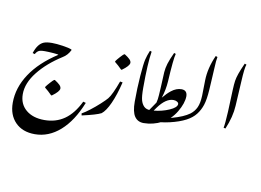

<svg xmlns="http://www.w3.org/2000/svg" viewBox="-151 -1375 2980 2193"><g transform="rotate(10 1339.0 -278.0)"><path d="M362.3 -203.6V-212.4Q374.5 -231 405.8 -265.6Q437 -300.3 449.2 -308.1H458Q495.6 -284.2 515.9 -264.2Q536.1 -244.1 536.1 -223.6Q536.1 -188.5 453.6 -128.9H444.8Q402.8 -171.9 362.3 -203.6ZM449.2 -217.8Z M28.3 29.8Q28.3 -144 135 -305.4Q241.7 -466.8 446.3 -598.6Q442.9 -604 385 -608.4Q327.1 -612.8 288.1 -612.8Q248 -612.8 231.7 -607.9Q215.3 -603 202.1 -591.1Q189 -579.1 179.2 -560.1L153.8 -567.9Q172.4 -624 197.3 -657.5Q222.2 -690.9 255.6 -705.3Q289.1 -719.7 352.5 -719.7Q403.3 -719.7 478.5 -708.7Q553.7 -697.8 583.5 -683.6L584.5 -676.8Q553.7 -614.3 499 -582Q329.6 -474.6 226.8 -344.5Q124 -214.4 124 -86.9Q124 28.3 203.9 95.5Q283.7 162.6 417.5 162.6Q550.3 162.6 649.7 93.3Q749 23.9 819.3 -121.1L850.1 -112.3Q762.7 107.4 630.1 224.1Q497.6 340.8 337.4 340.8Q194.3 340.8 111.3 256.1Q28.3 171.4 28.3 29.8ZM421.9 -1018.6ZM366.7 575.7ZM449.2 -217.8Z M1098.6 -631.3V-640.1Q1110.8 -658.7 1142.1 -693.4Q1173.3 -728 1185.5 -735.8H1194.3Q1231.9 -711.9 1252.2 -691.9Q1272.5 -671.9 1272.5 -651.4Q1272.5 -616.2 1189.9 -556.6H1181.2Q1139.2 -599.6 1098.6 -631.3ZM1185.5 -646ZM1185.5 -806.2Z M1223.6 -415.5Q1187.5 -266.1 1141.8 -165.5Q1096.2 -64.9 1048.8 -28.3Q995.1 0 828.1 37.1L823.7 14.2Q859.9 -5.4 915 -47.6Q970.2 -89.8 1021.7 -137.2Q1073.2 -184.6 1094 -209.2Q1114.7 -233.9 1140.6 -289.6Q1166.5 -345.2 1193.8 -420.9ZM1185.5 -646ZM1063.5 -647ZM1100.6 248.5ZM1046.9 21ZM990.2 -267.1ZM1152.8 35.2Z M1398.4 -223.1Q1398.4 -378.9 1409.4 -522.5Q1420.4 -666 1432.4 -716.3Q1444.3 -766.6 1468.8 -825.2L1489.3 -819.3Q1466.3 -682.1 1466.3 -396.5Q1466.3 -296.9 1478.3 -253.4Q1490.2 -210 1516.6 -184.1Q1543 -158.2 1590.3 -158.2Q1633.3 -158.2 1633.3 -101.1Q1633.3 -51.8 1605.7 -25.9Q1578.1 0 1541 0Q1470.7 0 1434.6 -53.2Q1398.4 -106.4 1398.4 -223.1ZM1483.9 -1059.1ZM1484.9 -952.6ZM1428.7 175.8Z M1901.4 -456.1Q1967.3 -455.1 1968.3 -385.7Q1967.3 -305.2 1906.7 -203.1Q1846.2 -101.1 1748 -51Q1649.9 -1 1541 0Q1498 -1 1497.1 -57.1Q1497.1 -99.1 1520.8 -126Q1544.4 -152.8 1577.1 -157.2L1644.5 -255.9Q1648.4 -268.1 1653.1 -297.6Q1657.7 -327.1 1663.1 -434.1Q1668.5 -564.5 1671.6 -612.8Q1674.8 -661.1 1690.9 -714.1Q1707 -767.1 1745.1 -849.1L1765.1 -841.8Q1747.6 -784.2 1732.4 -516.6Q1726.6 -421.9 1694.8 -321.8Q1742.2 -378.9 1783.7 -411.1Q1840.8 -456.1 1901.4 -456.1ZM1891.6 -282.2Q1891.6 -296.9 1874 -307.9Q1856.4 -318.8 1831.1 -318.8Q1743.2 -318.8 1655.3 -197.8L1628.9 -160.2Q1723.6 -168.9 1807.1 -205.3Q1890.6 -241.7 1891.6 -282.2ZM1809.1 -1045.9ZM1751 -976.6ZM1822.3 210ZM1950.7 -799.8ZM1874 -727.1ZM1609.4 -36.1Z M2048.8 -201.2Q2094.7 -235.8 2117.9 -286.6Q2141.1 -337.4 2144.5 -423.8L2147.9 -602.1Q2150.9 -746.1 2219.2 -897.5L2240.2 -889.6Q2231.4 -850.1 2228 -758.8Q2221.2 -630.4 2218.5 -589.4Q2215.8 -548.3 2213.4 -504.4Q2206.1 -390.1 2185.1 -326.2Q2164.1 -262.2 2125.2 -212.4Q2086.4 -162.6 2019 -126.5Q1942.4 -86.4 1834.2 -61.3Q1726.1 -36.1 1609.4 -36.1Q1570.8 -36.1 1570.8 -59.1Q1570.8 -68.8 1576.9 -75Q1583 -81.1 1603 -81.1Q1716.8 -81.1 1852.1 -116.2Q1981.9 -152.3 2048.8 -201.2ZM2223.6 -1132.3ZM2225.6 -1024.9ZM2109.4 101.1ZM2189.5 -644.5Z M2449.7 -106.4Q2459.5 -150.4 2467.3 -295.4L2477.1 -543.9Q2480.5 -620.6 2486.1 -657Q2491.7 -693.4 2508.5 -742.2Q2525.4 -791 2560.5 -869.1L2581.5 -861.3Q2564.9 -820.8 2557.1 -659.2L2541 -377Q2534.2 -248 2471.7 -101.1ZM2559.6 -1103ZM2560.5 -997.6ZM2451.7 58.1Z"/></g></svg>

Font: Noto Nastaliq Urdu
Style: Regular
Weight: 400
Designer: Monotype Design Team
Foundry: Monotype Imaging Inc.
Version: Version 1.02 uh